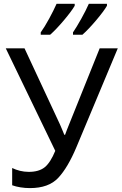

<svg xmlns="http://www.w3.org/2000/svg" viewBox="-20 -964 630 994"><path d="M496.1 -713.9 336.9 -317.9C330.6 -304.7 322.3 -279.3 316.9 -266.1H313C306.6 -284.2 295.4 -306.6 290 -320.8L106.9 -713.9H9.8L266.1 -183.1C249.5 -142.6 231.4 -114.3 211.4 -98.1C191.4 -82 163.6 -74.2 128.9 -74.2C97.2 -74.2 68.4 -82 43 -94.2V-4.9C68.4 4.4 101.6 9.8 134.8 9.8C199.7 9.8 248.5 -7.8 281.7 -43.5C314.5 -78.6 346.2 -131.8 376 -203.1L589.8 -713.9ZM439.9 -944.3C429.7 -921.4 417 -896 400.9 -867.2C384.8 -838.4 370.6 -814.9 357.9 -796.4V-784.2H406.7C447.3 -819.3 515.1 -900.4 533.7 -934.1V-944.3ZM272.9 -944.3C262.7 -921.4 250 -896 234.4 -867.2C218.8 -838.4 204.1 -814.9 190.9 -796.4V-784.2H239.7C280.3 -819.3 348.1 -900.4 366.7 -934.1V-944.3Z"/></svg>

Font: Avrile Sans
Style: Regular
Weight: 400
Designer: Monotype Design Team, Google (font), Stefan Peev (BGR Cyrillic), Cristiano Sobral (main changes)
Foundry: The Avrile Sans Project Authors
Version: Version 3.110